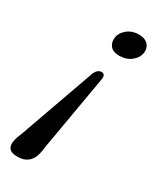

<svg xmlns="http://www.w3.org/2000/svg" viewBox="-196 -645 715 875"><g transform="rotate(30 162.0 -208.0)"><path d="M59 171.5Q25.5 171.5 14.2 156Q3 140.5 9 115.5Q13 95.5 25 68.5L166.5 -329.5Q179 -355 199 -355Q218.5 -355 216 -329.5L147 69.5Q146 80.5 144 91.5Q142 102.5 140 110.5Q132.5 139 112.5 155.2Q92.5 171.5 59 171.5ZM262.5 -588Q293 -588 309 -571.2Q325 -554.5 322.5 -530Q319.5 -501 293.8 -480Q268 -459 229.5 -459Q198.5 -459 183.8 -476Q169 -493 172 -518.5Q175 -546.5 200 -567.2Q225 -588 262.5 -588Z"/></g></svg>

Font: Fraunces 9pt
Style: Italic
Weight: 400
Italic angle: -16°
Version: Version 1.000;[b76b70a41]